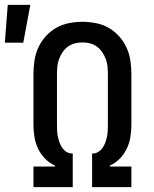

<svg xmlns="http://www.w3.org/2000/svg" viewBox="-65 -772 635 792"><path d="M73 0V-85H162V-89Q139 -99 121 -117.5Q103 -136 92 -159Q81 -182 77 -207.5Q73 -233 73 -259V-465Q73 -493 77 -521Q81 -549 92.5 -574.5Q104 -600 123 -621.5Q142 -643 166.5 -657Q191 -671 219 -676.5Q247 -682 275 -682Q303 -682 331 -676.5Q359 -671 383.5 -657Q408 -643 427 -621.5Q446 -600 457.5 -574.5Q469 -549 473 -521Q477 -493 477 -465V-259Q477 -233 473 -207.5Q469 -182 458 -159Q447 -136 429 -117.5Q411 -99 388 -89V-85H477V0H315V-139H319Q331 -139 341.5 -146Q352 -153 359 -163.5Q366 -174 370 -185.5Q374 -197 376.5 -209.5Q379 -222 379.5 -234Q380 -246 380 -259V-465Q380 -481 378.5 -497Q377 -513 371.5 -528Q366 -543 357 -556.5Q348 -570 335 -579.5Q322 -589 306.5 -593Q291 -597 275 -597Q259 -597 243.5 -593Q228 -589 215 -579.5Q202 -570 193 -556.5Q184 -543 178.5 -528Q173 -513 171.5 -497Q170 -481 170 -465V-259Q170 -246 170.5 -234Q171 -222 173.5 -209.5Q176 -197 180 -185.5Q184 -174 191 -163.5Q198 -153 208.5 -146Q219 -139 231 -139H235V0ZM-45 -596 -33 -752H60L31 -596Z"/></svg>

Font: Lode Dark
Style: Bold
Weight: 700
Monospace: yes
Designer: Belleve Invis
Foundry: Belleve Invis
Version: Version 29.2.0; ttfautohint (v1.8.3)